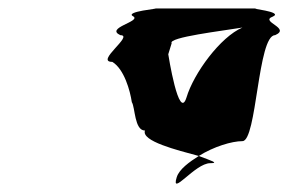

<svg xmlns="http://www.w3.org/2000/svg" viewBox="-20 -714 680 453"><path d="M245 -568C203 -568 297 -631 264 -631C227 -648 312 -663 295 -675C270 -687 362 -694 345 -694H586C562 -694 650 -687 624 -675C591 -663 668 -648 629 -631C588 -631 586 -381 552 -381C527 -381 484 -368 449 -346C397 -360 313 -381 322 -406C297 -406 299 -461 291 -473C287 -500 273 -551 245 -568ZM377 -586C377 -586 402 -426 420 -484C437 -541 500 -627 552 -649C504 -641 376 -626 385 -612ZM397 -296C382 -248 440 -329 476 -329C498 -329 478 -335 449 -346C427 -332 403 -315 397 -296Z"/></svg>

Font: bitstorm
Style: suextobl
Weight: 400
Version: Version 0.2